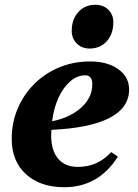

<svg xmlns="http://www.w3.org/2000/svg" viewBox="-20 -768 578 803"><path d="M249 15Q148 15 88.5 -39.5Q29 -94 29 -187Q29 -255 54 -314Q79 -373 124 -417.5Q169 -462 228.5 -486.5Q288 -511 357 -511Q430 -511 475 -478.5Q520 -446 520 -394Q520 -317 437.5 -274.5Q355 -232 195 -225Q194 -214 194 -202Q194 -139 223 -104.5Q252 -70 306 -70Q389 -70 445 -132L473 -113Q392 15 249 15ZM337 -453Q303 -453 274 -428Q245 -403 225 -360Q205 -317 198 -261Q271 -275 318.5 -317Q366 -359 366 -415Q366 -453 337 -453ZM355 -565Q322 -565 301 -586Q280 -607 280 -639Q280 -687 307.5 -717.5Q335 -748 379 -748Q412 -748 433 -727.5Q454 -707 454 -675Q454 -626 426.5 -595.5Q399 -565 355 -565Z"/></svg>

Font: Platypi
Style: Bold Italic
Weight: 700
Italic angle: -13°
Designer: David Sargent
Foundry: Bolt Cutter Type
Version: Version 1.200; ttfautohint (v1.8.4.7-5d5b)